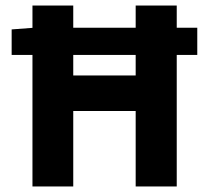

<svg xmlns="http://www.w3.org/2000/svg" viewBox="-20 -672 754 692"><path d="M22 -474V-566L102 -572H691V-474ZM97 0V-652H244V-400H469V-652H617V0H469V-272H244V0Z"/></svg>

Font: Mada
Style: Bold
Weight: 700
Designer: Khaled Hosny
Version: Version 1.5